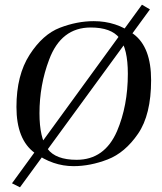

<svg xmlns="http://www.w3.org/2000/svg" viewBox="-20 -697 689 817"><path d="M50 -242Q50 -377 106 -464Q162 -551 235 -579Q308 -607 379 -607Q475 -607 549 -551.5Q623 -496 623 -356Q623 -209 567.5 -128Q512 -47 438 -18.5Q364 10 293 10Q205 10 127.5 -46.5Q50 -103 50 -242ZM478 -139Q524 -247 524 -383Q524 -490 488.5 -535Q453 -580 366 -580Q240 -580 189 -443Q148 -335 148 -215Q148 -110 182.5 -63.5Q217 -17 306 -17Q425 -17 478 -139ZM584 -677 618 -657 65 100 31 83Z"/></svg>

Font: Unna
Style: Italic
Weight: 400
Italic angle: -8.05°
Designer: Jorge de Buen Unna
Foundry: Omnibus-Type
Version: Version 2.008